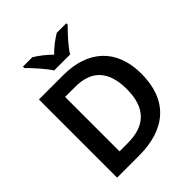

<svg xmlns="http://www.w3.org/2000/svg" viewBox="-252 -1089 1240 1240"><g transform="rotate(-45 368.5 -468.5)"><path d="M294 -777H440C466 -822 528 -888 565 -924V-937H478C443 -916 400 -885 366 -849C331 -885 290 -915 255 -937H169V-924C206 -887 266 -822 294 -777ZM678 -364C678 -593 536 -714 315 -714H92V0H293C536 0 678 -123 678 -364ZM541 -360C541 -194 462 -109 299 -109H223V-606H316C461 -606 541 -529 541 -360Z"/></g></svg>

Font: Noto Kufi Arabic SemiBold
Style: Regular
Weight: 600
Designer: Monotype Design Team, David Williams, Khaled Hosny
Foundry: Google LLC
Version: Version 2.109